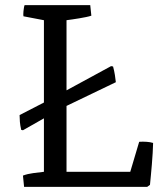

<svg xmlns="http://www.w3.org/2000/svg" viewBox="-20 -727 643 747"><path d="M69.3 -43.9Q87.9 -50.8 109.4 -53.5Q130.9 -56.2 150.9 -58.6V-266.6L69.3 -220.2L62.5 -221.7Q58.6 -238.8 57.4 -252.7Q56.2 -266.6 56.2 -279.3L150.9 -328.1V-648.4L71.3 -663.6Q70.3 -669.9 70.8 -674.6Q71.3 -679.2 71.3 -683.1Q72.3 -691.4 73.2 -697.5Q74.2 -703.6 75.7 -707H331.1L335.4 -666Q327.1 -663.1 314.7 -660.6Q302.2 -658.2 288.8 -655.8Q275.4 -653.3 262 -651.6Q248.5 -649.9 238.8 -648.4V-375.5L412.1 -469.7L419.9 -468.3Q424.3 -452.1 427 -435.3Q429.7 -418.5 430.7 -407.2L238.8 -314.9V-58.6H486.8L521.5 -175.3Q535.6 -176.3 550 -175.3Q564.5 -174.3 575.7 -170.9Q575.2 -153.8 574 -131.6Q572.8 -109.4 570.8 -86.7Q568.8 -64 566.9 -43.2Q564.9 -22.5 563.5 -7.8L552.7 0H73.7Z"/></svg>

Font: Fjord
Style: One
Weight: 400
Designer: Viktoriya Grabowska
Foundry: Viktoriya Grabowska
Version: Version 1.002